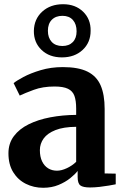

<svg xmlns="http://www.w3.org/2000/svg" viewBox="-20 -879 588 910"><path d="M184.5 11Q140 11 102.5 -7.8Q65 -26.5 42.5 -63Q20 -99.5 20 -152.5Q20 -199.5 45.8 -233.8Q71.5 -268 116 -290Q160.5 -312 218.5 -323Q276.5 -334 341 -334.5V-364.5Q341 -401.5 332.8 -424.5Q324.5 -447.5 302.2 -458.2Q280 -469 238.5 -469Q182.5 -469 140 -453.2Q97.5 -437.5 73.5 -426L44.5 -485Q57.5 -496 91 -514Q124.5 -532 173 -546.5Q221.5 -561 278 -561Q351.5 -561 394.8 -539.5Q438 -518 457 -474.2Q476 -430.5 476 -362.5V-57L528.5 -56V-5.5Q517 -3 496.2 0.5Q475.5 4 451.5 6.8Q427.5 9.5 407 9.5Q373.5 9.5 360.8 -0.2Q348 -10 348 -40V-69Q336.5 -53.5 313.2 -34.8Q290 -16 257.5 -2.5Q225 11 184.5 11ZM250 -70Q271.5 -70 297 -82Q322.5 -94 341 -112V-278Q281 -277.5 243 -262.5Q205 -247.5 187 -222.8Q169 -198 169 -167.5Q169 -136 179.5 -114.2Q190 -92.5 208.2 -81.2Q226.5 -70 250 -70ZM273.5 -607Q214 -607 177 -642.2Q140 -677.5 140.5 -732.5Q141.5 -788.5 180 -823.8Q218.5 -859 279 -859Q337.5 -859 374 -823.5Q410.5 -788 409.5 -733Q409.5 -677.5 371.5 -642.2Q333.5 -607 273.5 -607ZM275.5 -661Q307 -661 325 -679.5Q343 -698 343 -730.5Q343 -764.5 325.5 -784.2Q308 -804 276 -804Q244 -804 225.5 -785.2Q207 -766.5 207 -733Q207 -700 225 -680.5Q243 -661 275.5 -661Z"/></svg>

Font: Merriweather 36pt
Style: Bold
Weight: 700
Designer: Eben Sorkin
Foundry: Eben Sorkin
Version: Version 2.100